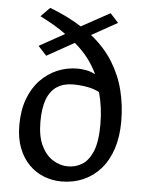

<svg xmlns="http://www.w3.org/2000/svg" viewBox="-52 -746 600 800"><g transform="rotate(5 248.0 -346.0)"><path d="M234.4 12.6Q197.1 12.6 162 -0.9Q126.9 -14.4 99.5 -41.8Q72 -69.1 56 -110.3Q39.9 -151.4 39.9 -206Q39.9 -268.1 57.5 -315.7Q75.1 -363.2 106.2 -395.7Q137.3 -428.2 177.2 -445Q217.1 -461.8 261.8 -461.8Q276 -461.8 296.1 -458.5Q316.2 -455.2 336 -444.5Q319.6 -479.6 296 -510.3Q272.4 -541 240.5 -567.6L126.3 -503.7L91.1 -542L197.1 -600.9Q173.1 -618.6 145.8 -634.5Q118.5 -650.5 88.1 -665.7L125.7 -703.9Q201.9 -674.8 258.9 -638.1L378.3 -703.7L412.7 -666.2L304.9 -606.1Q361.7 -560.6 396.1 -505.5Q430.5 -450.4 446.1 -388.1Q461.7 -325.8 461.7 -258Q461.7 -193 444.9 -142.6Q428.1 -92.2 397.4 -57.7Q366.6 -23.1 325.4 -5.3Q284.2 12.6 234.4 12.6ZM256.6 -52.4Q288.5 -52.4 315.7 -69Q342.9 -85.6 359.6 -126Q376.2 -166.4 376.2 -238.3Q376.2 -274.8 371.7 -308Q367.3 -341.2 358.6 -372.1Q335.3 -384.5 306.5 -389.4Q277.8 -394.4 249 -394.4Q209.4 -394.4 181.8 -376.7Q154.3 -359.1 140.2 -322.5Q126.2 -285.8 126.2 -228.2Q126.2 -167 144.9 -128.3Q163.7 -89.5 193.6 -71Q223.6 -52.4 256.6 -52.4Z"/></g></svg>

Font: Ancizar Sans Thin
Style: Regular
Weight: 100
Designer: Cesar Puertas, Viviana Monsalve, Julian Moncada, Julian Prieto, Jose Castro, Mariel Hernandez, Felipe Aragon, Sara Alarc
Version: Version 8.100